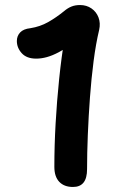

<svg xmlns="http://www.w3.org/2000/svg" viewBox="-20 -732 482 763"><path d="M326 -60Q326 -24 312 -6.5Q298 11 270 11Q235 11 215.5 -9.5Q196 -30 196 -69Q196 -153 201 -241.5Q206 -330 215 -417.5Q224 -505 237 -583L266 -559Q239 -538 213.5 -524.5Q188 -511 166 -505Q144 -499 124 -499Q86 -499 66.5 -520.5Q47 -542 47 -569Q47 -589 60 -603Q73 -617 101 -620Q139 -626 171 -644Q203 -662 235 -688Q249 -700 264 -706Q279 -712 298 -712Q324 -712 343.5 -698.5Q363 -685 371.5 -662.5Q380 -640 374 -613Q361 -559 352 -489.5Q343 -420 337.5 -345Q332 -270 329 -196.5Q326 -123 326 -60Z"/></svg>

Font: Shantell Sans SemiBold
Style: Regular
Weight: 600
Designer: Stephen Nixon, Anya Danilova, Shantell Martin
Foundry: Arrow Type
Version: Version 1.011;[c5ecc13dd]